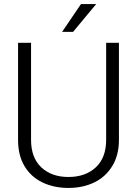

<svg xmlns="http://www.w3.org/2000/svg" viewBox="-20 -916 675 946"><path d="M340 -759H286L379 -896H454ZM317 10Q246 10 189.5 -17Q133 -44 101 -97Q69 -150 69 -227V-705H133V-227Q133 -139 183.5 -91.5Q234 -44 317 -44Q401 -44 452 -91.5Q503 -139 503 -227V-705H566V-227Q566 -151 533 -97.5Q500 -44 444 -17Q388 10 317 10Z"/></svg>

Font: Freesentation 3 Light
Style: Regular
Weight: 300
Designer: glyphs from Roboto by Christian Robertson / Hangul glyphs from Noto Sans CJK(Source Han Sans) by Jang Soo-young and Kang
Foundry: PT&
Version: Version 2.001